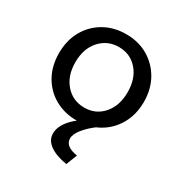

<svg xmlns="http://www.w3.org/2000/svg" viewBox="-162 -589 873 923"><g transform="rotate(30 275.0 -127.5)"><path d="M275 9Q206 9 152.5 -21.5Q99 -52 69 -106Q39 -160 39 -230Q39 -300 69 -354Q99 -408 152.5 -439Q206 -470 275 -470Q343 -470 396 -439Q449 -408 479.5 -354Q510 -300 510 -230Q510 -160 479.5 -106Q449 -52 396 -21.5Q343 9 275 9ZM275 -63Q338 -63 378.5 -109.5Q419 -156 419 -231Q419 -307 378.5 -353Q338 -399 275 -399Q212 -399 170.5 -353Q129 -307 129 -231Q129 -156 170 -109.5Q211 -63 275 -63ZM360 154 336 215Q275 205 241 180.5Q207 156 207 119Q207 79 243 39Q279 -1 345 -36L379 -15Q339 14 314.5 44.5Q290 75 290 99Q290 143 360 154Z"/></g></svg>

Font: Inconsolata SemiExpanded Medium
Style: Regular
Weight: 500
Width: 6
Monospace: yes
Designer: Raph Levien, Cyreal, Brenton Simpson
Foundry: Raph Levien, Cyreal, Google
Version: Version 3.001; ttfautohint (v1.8.2.53-6de2)